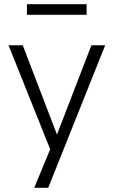

<svg xmlns="http://www.w3.org/2000/svg" viewBox="-20 -716 544 920"><path d="M144 184 228 -19V18L21 -499H89L260 -53H246L418 -499H484L211 184ZM109 -645V-696H395V-645Z"/></svg>

Font: Nunitoga
Style: Light
Weight: 300
Designer: Vernon Adams
Foundry: Vernon Adams
Version: Version 1.0